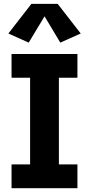

<svg xmlns="http://www.w3.org/2000/svg" viewBox="-20 -986 466 1006"><path d="M40.5 0V-124.5H137.7V-578.6H40.5V-703.1H385.7V-578.6H288.6V-124.5H385.7V0ZM130.4 -762.7 23.9 -810.5 144.5 -965.8H282.2L402.8 -810.5L295.9 -762.7L213.4 -900.4Z"/></svg>

Font: Schibsted Grotesk
Style: Bold
Weight: 700
Designer: Bakken & Baeck AS, Henrik Kongsvoll
Foundry: Schibsted ASA
Version: Version 1.100;gftools[0.9.25]